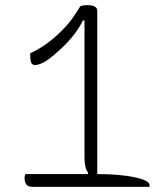

<svg xmlns="http://www.w3.org/2000/svg" viewBox="-20 -730 640 750"><path d="M79 -50H324V-56Q310 -73 310 -115V-650H304Q271 -584 201 -524Q167 -494 148 -485Q129 -476 117 -476Q107 -476 102.5 -484Q98 -492 98 -517V-522Q129 -536 159.5 -557.5Q190 -579 221 -610Q247 -636 262.5 -658Q278 -680 294 -706Q305 -710 322 -710Q360 -710 360 -687V-50Q449 -50 506.5 -37.5Q564 -25 564 -8V0H109Q92 0 85 -7Q76 -16 76 -34Q76 -44 79 -50Z"/></svg>

Font: Recursive Sn Csl St Lt
Style: Regular
Weight: 300
Version: Version 1.079;hotconv 1.0.112;makeotfexe 2.5.65598; ttfautoh